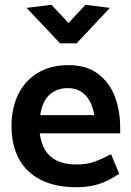

<svg xmlns="http://www.w3.org/2000/svg" viewBox="-20 -770 549 802"><path d="M482 -213V-237Q482 -308 459.5 -367Q437 -426 389 -462Q341 -498 266 -498Q192 -498 138.5 -466Q85 -434 56.5 -376.5Q28 -319 28 -242Q28 -166 58 -108.5Q88 -51 149 -19.5Q210 12 299 12Q337 12 369 5Q401 -2 428 -15.5Q455 -29 478 -44L444 -126Q408 -107 375.5 -95Q343 -83 301 -83Q249 -83 216.5 -99.5Q184 -116 167.5 -145Q151 -174 146 -213ZM148 -289Q153 -325 167.5 -350Q182 -375 206.5 -388.5Q231 -402 262 -402Q294 -402 316.5 -388.5Q339 -375 353.5 -350Q368 -325 374 -289ZM266 -674 195 -750 91 -737 231 -589H300L439 -737L337 -750Z"/></svg>

Font: Catamaran SemiBold
Style: Regular
Weight: 600
Designer: Pria Ravichandran
Version: Version 2.000